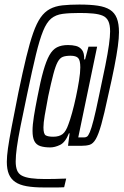

<svg xmlns="http://www.w3.org/2000/svg" viewBox="-20 -716 543 844"><path d="M171 108Q128 108 97 102.5Q66 97 47 84Q28 71 19 49.5Q10 28 10 -5Q10 -28 15 -64Q20 -100 31.5 -159.5Q43 -219 61 -310Q80 -401 95.5 -465Q111 -529 126 -571.5Q141 -614 158.5 -639Q176 -664 199.5 -676.5Q223 -689 254.5 -692.5Q286 -696 329 -696Q377 -696 410 -691Q443 -686 463.5 -673Q484 -660 493.5 -636Q503 -612 503 -574Q503 -549 498 -512Q493 -475 482.5 -421.5Q472 -368 455 -294Q438 -214 425.5 -169.5Q413 -125 401 -104.5Q389 -84 374 -79.5Q359 -75 337 -75H279L286 -130H283Q267 -90 244 -79Q221 -68 201 -68Q174 -68 156.5 -74Q139 -80 131 -96Q123 -112 123 -141Q123 -167 129 -204.5Q135 -242 145 -292Q158 -360 170.5 -404Q183 -448 197 -473Q211 -498 230.5 -508Q250 -518 279 -518Q298 -518 314 -514Q330 -510 340.5 -496.5Q351 -483 350 -455H354L369 -511H407L324 -112H350Q357 -112 362.5 -115.5Q368 -119 375 -135.5Q382 -152 391.5 -189Q401 -226 415 -294Q432 -373 443 -428Q454 -483 459 -519.5Q464 -556 464 -578Q464 -607 456 -623.5Q448 -640 431.5 -647Q415 -654 389.5 -656.5Q364 -659 330 -659Q285 -659 255 -655Q225 -651 205 -634.5Q185 -618 169.5 -580Q154 -542 138 -476Q122 -410 100 -305Q82 -220 70.5 -162.5Q59 -105 54 -68Q49 -31 49 -6Q49 17 55 32.5Q61 48 76 56Q91 64 116.5 67.5Q142 71 179 71Q204 71 222 70.5Q240 70 252 69.5Q264 69 271 69L262 107Q258 107 252 107.5Q246 108 236.5 108Q227 108 211.5 108Q196 108 171 108ZM214 -115Q240 -115 255 -126.5Q270 -138 281 -170Q288 -188 297 -220.5Q306 -253 314 -290.5Q322 -328 327.5 -362.5Q333 -397 333 -420Q333 -451 323.5 -461Q314 -471 290 -471Q269 -471 256 -466Q243 -461 233.5 -443.5Q224 -426 214.5 -390Q205 -354 192 -293Q182 -241 176.5 -208Q171 -175 171 -156Q171 -127 181 -121Q191 -115 214 -115Z"/></svg>

Font: Saira UltraCondensed
Style: Italic
Weight: 400
Width: 1
Italic angle: -12°
Designer: Hector Gatti with collaboration of the Omnibus-Type team
Foundry: Omnibus-Type
Version: Version 1.101